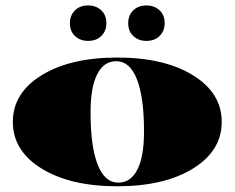

<svg xmlns="http://www.w3.org/2000/svg" viewBox="-20 -666 844 691"><path d="M297.2 -646.4Q325.6 -646.4 344.2 -629.2Q362.8 -611.9 362.8 -582.6Q362.8 -554.6 344.8 -536.7Q326.9 -518.8 297.2 -518.8Q268.8 -518.8 250.2 -536.1Q231.6 -553.3 231.6 -582.6Q231.6 -610.6 249.6 -628.5Q267.5 -646.4 297.2 -646.4ZM507 -646.4Q535.4 -646.4 554 -629.2Q572.6 -611.9 572.6 -582.6Q572.6 -554.6 554.6 -536.7Q536.7 -518.8 507 -518.8Q478.6 -518.8 460 -536.1Q441.4 -553.3 441.4 -582.6Q441.4 -610.6 459.4 -628.5Q477.3 -646.4 507 -646.4ZM129.6 -59.4Q26.2 -123.3 26.2 -227.3Q26.2 -331.3 129.6 -395.1Q233 -458.9 402.1 -458.9Q571.2 -458.9 674.6 -395.1Q778 -331.3 778 -227.3Q778 -123.3 674.6 -59.4Q571.2 4.4 402.1 4.4Q233 4.4 129.6 -59.4ZM398.6 -445.8Q353.6 -445.8 329.8 -398.8Q305.9 -351.8 305.9 -262.2Q305.9 -138.5 331.5 -73.6Q357.1 -8.7 405.6 -8.7Q450.6 -8.7 474.4 -55.7Q498.3 -102.7 498.3 -192.3Q498.3 -316 472.7 -380.9Q447.1 -445.8 398.6 -445.8Z"/></svg>

Font: FoglihtenBlackPcs
Style: BlackPcs
Weight: 900
Version: Version 0.75